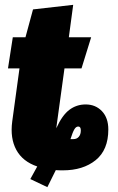

<svg xmlns="http://www.w3.org/2000/svg" viewBox="-20 -689 489 798"><path d="M335.9 -254.9Q377 -254.9 403.6 -227.1Q430.2 -199.2 430.2 -150.9Q430.2 -65.9 377.7 -23.4Q325.2 19 241.2 19Q220.7 19 211.9 18.1L176.8 88.9L106 55.2L134.8 2.9Q74.2 -17.6 47.9 -65.9Q21.5 -114.3 30.8 -184.1L61 -404.8H13.2L33.2 -534.2H85.9L117.2 -649.9L284.2 -668.9L266.1 -534.2H358.9L318.8 -404.8H248L214.8 -163.1Q214.8 -161.6 214.4 -159.2Q213.9 -156.7 213.9 -155.8Q238.3 -210 268.1 -232.4Q297.9 -254.9 335.9 -254.9ZM285.2 -110.8Q299.3 -110.8 307.6 -120.6Q315.9 -130.4 315.9 -147Q315.9 -163.1 305.2 -163.1Q295.9 -163.1 289.1 -151.6Q282.2 -140.1 272.9 -110.8Z"/></svg>

Font: Fira Sans Compressed Heavy
Style: Italic
Weight: 900
Width: 3
Italic angle: -8°
Designer: Carrois Corporate & Edenspiekermann AG
Foundry: Carrois Corporate GbR & Edenspiekermann AG
Version: Version 4.203;PS 004.203;hotconv 1.0.88;makeotf.lib2.5.64775